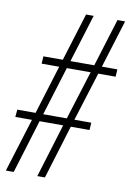

<svg xmlns="http://www.w3.org/2000/svg" viewBox="-82 -766 559 818"><g transform="rotate(10 197.5 -357.0)"><path d="M2 0H36L107 -232H209L138 0H171L242 -232H323L325 -264H252L318 -475H393L395 -507H328L392 -714H359L295 -507H192L256 -714H223L159 -507H75L73 -475H149L84 -264H5L2 -232H74ZM117 -264 182 -475H285L219 -264Z"/></g></svg>

Font: Noto Sans ExtraCondensed ExtraLight
Style: Italic
Weight: 200
Width: 2
Italic angle: -12°
Designer: Monotype Design Team
Foundry: Monotype Imaging Inc.
Version: Version 2.013